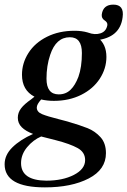

<svg xmlns="http://www.w3.org/2000/svg" viewBox="-54 -565 551 830"><path d="M-34 145Q-34 105 -0.5 72Q33 39 89 14Q57 2 40 -15Q23 -32 23 -56Q23 -78 37 -96.5Q51 -115 80 -135L95 -147Q41 -175 41 -242Q41 -292 69 -336Q97 -380 149 -406Q201 -432 268 -432Q331 -432 368.5 -403Q406 -374 406 -319Q406 -269 377.5 -225Q349 -181 297 -155Q245 -129 179 -129Q150 -129 124 -135Q105 -114 105 -100Q105 -81 128 -71.5Q151 -62 199 -50L237 -40Q292 -24 324.5 -11Q357 2 380.5 28Q404 54 404 97Q404 168 329.5 206.5Q255 245 140 245Q-34 245 -34 145ZM314 127Q314 93 281.5 75Q249 57 187 41L124 25Q89 40 63 71.5Q37 103 37 140Q37 215 146 216Q217 216 265.5 191Q314 166 314 127ZM285 -233Q300 -275 300 -336Q300 -404 248 -404Q188 -404 163 -328Q147 -281 147 -225Q147 -157 200 -157Q230 -157 250.5 -176.5Q271 -196 285 -233ZM410 -456Q412 -468 398 -477Q384 -486 386 -503Q392 -545 436 -545Q484 -545 476 -490Q465 -402 362 -391L327 -424Q356 -413 380.5 -421Q405 -429 410 -456Z"/></svg>

Font: Unna Medium
Style: Italic
Weight: 500
Italic angle: -8.05°
Designer: Jorge de Buen Unna
Foundry: Omnibus-Type
Version: Version 2.008